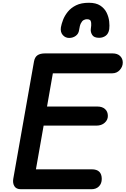

<svg xmlns="http://www.w3.org/2000/svg" viewBox="-20 -1364 905 1384"><path d="M75.5 -74.5 225 -920.5Q230.5 -952 250 -965.5Q269.5 -979 304 -979H791.5Q826.5 -979 845.8 -960.2Q865 -941.5 865 -913Q865 -883.5 843.5 -859.5Q822 -835.5 788.5 -835.5H361L319 -596H683Q717 -596 737.2 -577.8Q757.5 -559.5 757.5 -528Q757.5 -499.5 734.5 -479Q711.5 -458.5 675 -458.5H294.5L239 -143.5H641.5Q678 -143.5 695.8 -125.8Q713.5 -108 713.5 -74.5Q713.5 -41 693.2 -20.5Q673 0 639 0H131Q97 0 83.8 -21.8Q70.5 -43.5 75.5 -74.5ZM620.5 -1344Q672 -1344 702.8 -1323.8Q733.5 -1303.5 748.5 -1272.8Q763.5 -1242 767 -1210Q770.5 -1178 767.5 -1154Q762.5 -1121.5 742.2 -1106.5Q722 -1091.5 694.5 -1091.5Q657.5 -1091.5 644.8 -1112Q632 -1132.5 634.5 -1153.5Q639 -1184 637.2 -1199.5Q635.5 -1215 628 -1220.2Q620.5 -1225.5 606.5 -1225.5Q594.5 -1225.5 583 -1219.2Q571.5 -1213 563 -1196Q554.5 -1179 550 -1146.5Q546.5 -1120.5 526 -1105.5Q505.5 -1090.5 478.5 -1090.5Q451 -1090.5 432.5 -1111.5Q414 -1132.5 419 -1167Q423 -1190.5 434.5 -1220.8Q446 -1251 468.8 -1279.2Q491.5 -1307.5 528.5 -1325.8Q565.5 -1344 620.5 -1344Z"/></svg>

Font: Edu QLD Hand
Style: Regular
Weight: 400
Designer: Tina and Corey Anderson, Eben Sorkin
Foundry: Sorkin Type Co.
Version: Version 2.000